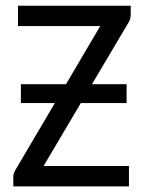

<svg xmlns="http://www.w3.org/2000/svg" viewBox="-20 -662 508 682"><path d="M444.3 -641.6V-608.9Q444.3 -593.3 435.1 -579.6L306.6 -362.8H429.7V-295.9H267.1L134.8 -72.3H438V0H27.3V-34.7Q27.3 -42 29.8 -48.3Q32.2 -54.7 36.1 -60.5L174.8 -295.9H54.2V-362.8H214.4L335.9 -569.3H43.9V-641.6Z"/></svg>

Font: Carlito
Style: Regular
Weight: 400
Designer: Lukasz Dziedzic
Foundry: tyPoland Lukasz Dziedzic
Version: Version 1.104